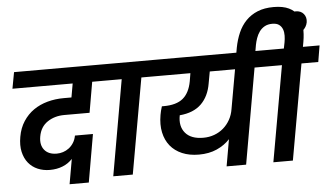

<svg xmlns="http://www.w3.org/2000/svg" viewBox="-63 -1128 2193 1264"><g transform="rotate(-5 1033.0 -495.5)"><path d="M47 -740H698L679 -632H554L519 -430H352Q288 -430 240.5 -398Q193 -366 182 -303Q172 -248 199 -214.5Q226 -181 281 -181Q302 -181 322.5 -187.5Q343 -194 361 -207.5Q379 -221 392 -241.5Q405 -262 410 -289H529L474 27H347L376 -138Q350 -109 311.5 -93.5Q273 -78 226 -78Q183 -78 146.5 -93.5Q110 -109 85.5 -139Q61 -169 51 -212.5Q41 -256 51 -312Q61 -370 89.5 -413.5Q118 -457 158.5 -485Q199 -513 250 -527Q301 -541 358 -541H409L425 -632H27Z M749 -632H639L657 -740H1008L989 -632H879L767 0H638Z M1251 -201Q1290 -201 1324 -213.5Q1358 -226 1384.5 -249Q1411 -272 1428.5 -303.5Q1446 -335 1452 -373L1498 -632H1331L1317 -555Q1303 -470 1252 -420Q1201 -370 1109 -362Q1095 -290 1132.5 -245.5Q1170 -201 1251 -201ZM966 -740H1757L1738 -632H1627L1516 0H1387L1418 -177Q1383 -139 1331.5 -116Q1280 -93 1213 -93Q1150 -93 1102 -113.5Q1054 -134 1024 -171Q994 -208 983 -260Q972 -312 983 -375Q987 -400 997 -431H1009Q1093 -431 1136.5 -467Q1180 -503 1194 -578L1203 -632H948Z M1522 -773Q1532 -825 1551.5 -870Q1571 -915 1603 -948Q1635 -981 1680 -999.5Q1725 -1018 1786 -1018Q1848 -1018 1887 -999Q1926 -980 1945.5 -947Q1965 -914 1968 -869.5Q1971 -825 1962 -773L1956 -740H2066L2048 -632H1937L1825 0H1696L1808 -632H1697L1715 -740H1830L1838 -780Q1842 -801 1842.5 -824Q1843 -847 1836 -866Q1829 -885 1813 -897Q1797 -909 1768 -909Q1738 -909 1717 -897Q1696 -885 1682.5 -866Q1669 -847 1661 -824Q1653 -801 1649 -780L1637 -711H1511Z M1903 -822Q1870 -822 1851.5 -844.5Q1833 -867 1838 -899Q1844 -932 1870.5 -954.5Q1897 -977 1929 -977Q1963 -977 1981.5 -954.5Q2000 -932 1995 -899Q1989 -867 1962 -844.5Q1935 -822 1903 -822Z"/></g></svg>

Font: SVN-Poppins SemiBold
Style: Italic
Weight: 600
Italic angle: -10°
Designer: Ninad Kale (Devanagari), Jonny Pinhorn (Latin)
Foundry: Indian Type Foundry
Version: Version 3.002 2017; ttfautohint (v1.8.3)